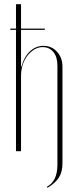

<svg xmlns="http://www.w3.org/2000/svg" viewBox="-20 -719 367 913"><path d="M82 -402Q95 -450 123 -475.5Q151 -501 187 -501Q225 -501 251 -473Q277 -445 277 -402V57Q277 98 260.5 124.5Q244 151 206 174L203 169Q253 143 253 64V-408Q253 -448 234 -471.5Q215 -495 183 -495Q162 -495 143.5 -484Q125 -473 110.5 -454.5Q96 -436 88 -411Q80 -386 80 -358V0H56V-577H29V-583H56V-699H80V-583H193V-577H80V-402Z"/></svg>

Font: Moniqa Thin Display
Style: Regular
Weight: 100
Designer: Rajesh Rajput
Foundry: Rajesh Rajput
Version: Version 1.000